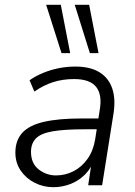

<svg xmlns="http://www.w3.org/2000/svg" viewBox="-20 -771 562 799"><path d="M202 8Q161 8 125 -10Q89 -28 66.5 -60.5Q44 -93 44 -136Q44 -187 73 -218.5Q102 -250 163 -264Q224 -278 319 -278H400L393 -233H333Q248 -233 199 -224.5Q150 -216 129.5 -195Q109 -174 109 -139Q109 -91 141 -66Q173 -41 213 -41Q252 -41 286 -58.5Q320 -76 344 -109.5Q368 -143 376 -191L395 -313Q406 -377 380 -409.5Q354 -442 288 -442Q242 -442 202 -429.5Q162 -417 123 -390L103 -437Q127 -454 158 -467Q189 -480 223.5 -487Q258 -494 293 -494Q356 -494 394.5 -470Q433 -446 447.5 -401.5Q462 -357 452 -296L405 0H347L364 -113H374Q361 -72 334 -45Q307 -18 272.5 -5Q238 8 202 8ZM354 -550 291 -751H351L390 -550ZM236 -550 172 -751H233L272 -550Z"/></svg>

Font: Nunito Sans 12pt Light
Style: Italic
Weight: 300
Italic angle: -9°
Designer: Vernon Adams
Foundry: Vernon Adams
Version: Version 3.101;gftools[0.9.27]